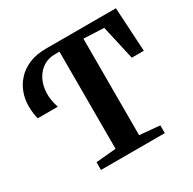

<svg xmlns="http://www.w3.org/2000/svg" viewBox="-162 -910 1081 1076"><g transform="rotate(-30 378.0 -371.5)"><path d="M193.5 0V-50L323.5 -62V-690.5H292.5Q251 -690.5 218.8 -669.8Q186.5 -649 167.2 -612.8Q148 -576.5 145.5 -529Q143 -481.5 161 -428H31.5Q27.5 -440 24.2 -463.2Q21 -486.5 21 -513.5Q21 -556 35.8 -596.8Q50.5 -637.5 80.8 -670.8Q111 -704 157.5 -723.5Q204 -743 268 -743H719L735.5 -458.5H657.5L607.5 -680.5L476 -686.5V-62L606.5 -50V0Z"/></g></svg>

Font: Merriweather 48pt
Style: Bold
Weight: 700
Version: Version 2.100